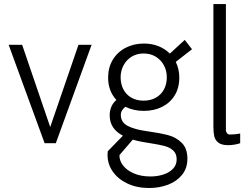

<svg xmlns="http://www.w3.org/2000/svg" viewBox="-20 -710 1240 952"><path d="M201.2 0 22.9 -487.8H89.8L229 -80.1L369.1 -487.8H434.1L256.8 0Z M909.2 77.1Q909.2 124 882.8 156.7Q856.4 189.5 813.2 205.8Q770 222.2 719.2 222.2Q659.2 222.2 612.3 200.2Q565.4 178.2 539.3 140.9Q513.2 103.5 513.2 58.1Q513.2 46.9 514.2 40L589.4 -37.1Q523.9 -71.3 523.9 -138.2Q523.9 -159.7 531.2 -178.7Q538.6 -197.8 557.1 -214.4Q537.1 -235.8 526.6 -263.7Q516.1 -291.5 516.1 -325.2Q516.1 -375.5 539.3 -413.8Q562.5 -452.1 603 -473.1Q643.6 -494.1 693.8 -494.1Q732.9 -494.1 765.9 -481Q798.8 -467.8 822.3 -444.3L896 -512.2L932.1 -465.8L851.6 -403.3Q869.1 -366.7 869.1 -325.2Q869.1 -274.4 846.2 -237.1Q823.2 -199.7 783.2 -179.9Q743.2 -160.2 692.9 -160.2Q642.6 -160.2 601.6 -180.7Q590.8 -171.9 585 -162.1Q579.1 -152.3 579.1 -140.1Q579.1 -103.5 613.3 -85.7Q647.5 -67.9 705.1 -60.1Q774.4 -50.3 814 -39.8Q853.5 -29.3 881.3 -1.7Q909.2 25.9 909.2 77.1ZM578.1 -327.1Q578.1 -292.5 592.3 -266.1Q606.4 -239.7 632.1 -225.3Q657.7 -210.9 691.9 -210.9Q726.1 -210.9 752.2 -225.3Q778.3 -239.7 792.7 -266.1Q807.1 -292.5 807.1 -327.1Q807.1 -359.4 792.7 -386.2Q778.3 -413.1 752.2 -429Q726.1 -444.8 691.9 -444.8Q658.2 -444.8 632.3 -428.7Q606.4 -412.6 592.3 -385.5Q578.1 -358.4 578.1 -327.1ZM856 80.1Q856 51.8 838.6 36.1Q821.3 20.5 795.2 13.7Q769 6.8 721.7 -0.5L689 -5.9Q661.6 -10.7 638.2 -17.6L572.3 59.1Q571.3 85 589.4 109.4Q607.4 133.8 642.8 149.4Q678.2 165 726.1 165Q759.8 165 789.6 155.5Q819.3 146 837.6 127Q856 107.9 856 80.1Z M1038.1 -81.5V-99.1V-689.9H1100.1V-68.8Q1100.1 -61.5 1100.1 -60.3Q1100.1 -59.1 1104.7 -51Q1109.4 -43 1120.1 -43Q1146.5 -43 1170.9 -47.9V0Q1160.6 3.9 1144.3 6.8Q1127.9 9.8 1111.3 9.8Q1078.6 9.8 1062.7 -2.7Q1046.9 -15.1 1042.5 -33.9Q1038.1 -52.7 1038.1 -81.5Z"/></svg>

Font: Acari Sans Light
Style: Regular
Weight: 300
Designer: Alfredo Marco Pradil and Stefan Peev
Foundry: Hanken Design Co.
Version: Version 1.045;January 11, 2019;FontCreator 11.5.0.2425 64-bi